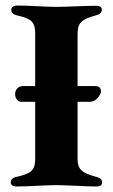

<svg xmlns="http://www.w3.org/2000/svg" viewBox="-20 -675 409 698"><path d="M19 -11C19 -2 29 3 39 3C85 3 143 -2 185 -2C225 -2 289 3 333 3C344 3 351 -2 351 -12C351 -24 344 -28 330 -32C278 -46 262 -59 262 -98V-305H307C328 -305 342 -324 347 -340C347 -354 343 -362 326 -362H262V-550C262 -591 274 -604 328 -619C342 -623 350 -627 350 -640C350 -649 343 -654 331 -654C287 -654 224 -650 185 -650C144 -650 86 -655 41 -655C31 -655 21 -649 21 -640C21 -629 28 -622 42 -619C95 -607 108 -595 108 -551V-362H63C47 -362 35 -350 35 -333C35 -321 42 -305 57 -305H108V-97C108 -55 91 -43 40 -32C26 -29 19 -22 19 -11Z"/></svg>

Font: EB Garamond
Style: Bold
Weight: 700
Designer: Georg Duffner and Octavio Pardo
Foundry: Georg Duffner
Version: Version 1.000;PS 001.000;hotconv 1.0.88;makeotf.lib2.5.64775